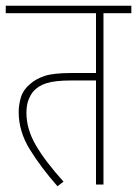

<svg xmlns="http://www.w3.org/2000/svg" viewBox="-20 -642 477 668"><path d="M340 -596V0H314V-362H227Q171 -362 141.5 -352.5Q112 -343 95 -323Q86 -312 79 -294Q72 -276 72 -249Q72 -193 104.5 -137Q137 -81 201 -10L180 6Q122 -60 83.5 -122.5Q45 -185 45 -252Q45 -278 53 -304Q61 -330 85 -350Q104 -367 134.5 -377.5Q165 -388 229 -388H314V-596H0V-622H437V-596Z"/></svg>

Font: Noto Sans Devanagari UI Condensed Thin
Style: Regular
Weight: 100
Width: 3
Designer: Jelle Bosma - Monotype Design Team
Foundry: Monotype Imaging Inc.
Version: Version 2.004; ttfautohint (v1.8.4.7-5d5b)